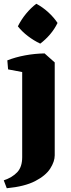

<svg xmlns="http://www.w3.org/2000/svg" viewBox="-30 -782 378 1021"><path d="M6 219 -10 177Q35 162 61.5 134Q88 106 88 54V-446L207 -498L261 -450V44Q261 77 237 114.5Q213 152 157 181Q101 210 6 219ZM13 -413 9 -461Q52 -478 103 -487.5Q154 -497 207 -498L206 -428L130 -391ZM184 -550Q150 -566 118.5 -590Q87 -614 65 -642Q83 -678 108.5 -709Q134 -740 163 -762Q197 -744 226.5 -717Q256 -690 276 -660Q260 -627 236 -599Q212 -571 184 -550Z"/></svg>

Font: Eczar
Style: Bold
Weight: 700
Designer: Vaibhav Singh
Foundry: Rosetta Type Foundry
Version: Version 2.000